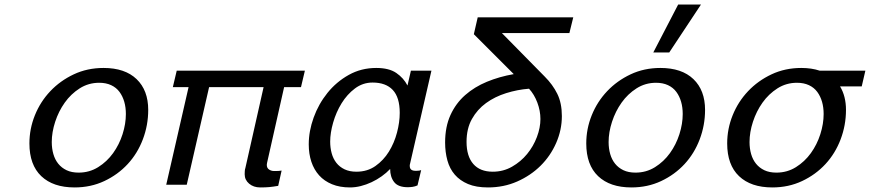

<svg xmlns="http://www.w3.org/2000/svg" viewBox="-20 -810 3815 842"><path d="M109 -181Q109 -245 133 -304.5Q157 -364 200.5 -410Q244 -456 303.5 -484Q363 -512 434 -512Q528 -512 579 -463Q630 -414 630 -328Q630 -261 606.5 -199Q583 -137 540 -90.5Q497 -44 437.5 -16Q378 12 307 12Q213 12 161 -37.5Q109 -87 109 -181ZM207 -187Q207 -159 214 -134.5Q221 -110 235.5 -92Q250 -74 272 -63.5Q294 -53 325 -53Q372 -53 410.5 -77Q449 -101 476 -138.5Q503 -176 517.5 -221.5Q532 -267 532 -310Q532 -339 525 -363.5Q518 -388 504 -407Q490 -426 467.5 -436.5Q445 -447 415 -447Q368 -447 329.5 -422.5Q291 -398 264 -360Q237 -322 222 -276Q207 -230 207 -187Z M1226 -428 1151 -95Q1150 -92 1150 -87Q1150 -73 1160 -66.5Q1170 -60 1182 -60H1191Q1197 -60 1203 -60.5Q1209 -61 1215 -62L1200 5Q1177 9 1160.5 10.5Q1144 12 1121 12Q1092 12 1072.5 -4.5Q1053 -21 1053 -46Q1053 -51 1053.5 -59.5Q1054 -68 1056 -73L1136 -428H897L799 0H709L807 -428H738L755 -500H1317L1300 -428Z M1428 -189Q1428 -162 1434.5 -138Q1441 -114 1455 -96Q1469 -78 1491 -67.5Q1513 -57 1543 -57Q1591 -57 1626.5 -82Q1662 -107 1685.5 -145Q1709 -183 1721 -228.5Q1733 -274 1733 -315Q1733 -383 1702.5 -415.5Q1672 -448 1614 -448Q1571 -448 1536.5 -422Q1502 -396 1478 -357Q1454 -318 1441 -272.5Q1428 -227 1428 -189ZM1334 -177Q1334 -235 1355.5 -294.5Q1377 -354 1416 -402.5Q1455 -451 1509.5 -481.5Q1564 -512 1630 -512Q1686 -512 1718 -490Q1750 -468 1767 -435L1782 -500H1872L1778 -91Q1777 -89 1777 -86.5Q1777 -84 1777 -82Q1777 -61 1802 -61H1807Q1820 -61 1827 -64L1811 3Q1800 8 1789 9.5Q1778 11 1768 11Q1726 11 1708.5 -11.5Q1691 -34 1691 -69Q1675 -52 1654 -37Q1633 -22 1609.5 -11Q1586 0 1562 6Q1538 12 1515 12Q1470 12 1436 -2Q1402 -16 1379.5 -41Q1357 -66 1345.5 -100.5Q1334 -135 1334 -177Z M2075 -734H2494L2477 -665H2181L2369 -474Q2404 -439 2424 -398.5Q2444 -358 2444 -301Q2444 -240 2419 -183Q2394 -126 2350.5 -83Q2307 -40 2248 -14Q2189 12 2120 12Q2068 12 2032.5 -3Q1997 -18 1974.5 -44Q1952 -70 1942 -106.5Q1932 -143 1932 -185Q1932 -254 1955.5 -305.5Q1979 -357 2020 -393Q2061 -429 2115.5 -451.5Q2170 -474 2233 -485L2058 -660ZM2300 -421Q2249 -417 2199.5 -401.5Q2150 -386 2111.5 -358Q2073 -330 2049.5 -288Q2026 -246 2026 -188Q2026 -125 2055.5 -91Q2085 -57 2141 -57Q2187 -57 2225.5 -79Q2264 -101 2291.5 -134.5Q2319 -168 2334.5 -209Q2350 -250 2350 -288Q2350 -324 2336.5 -360Q2323 -396 2300 -421Z M2551 -181Q2551 -245 2575 -304.5Q2599 -364 2642.5 -410Q2686 -456 2745.5 -484Q2805 -512 2876 -512Q2970 -512 3021 -463Q3072 -414 3072 -328Q3072 -261 3048.5 -199Q3025 -137 2982 -90.5Q2939 -44 2879.5 -16Q2820 12 2749 12Q2655 12 2603 -37.5Q2551 -87 2551 -181ZM2649 -187Q2649 -159 2656 -134.5Q2663 -110 2677.5 -92Q2692 -74 2714 -63.5Q2736 -53 2767 -53Q2814 -53 2852.5 -77Q2891 -101 2918 -138.5Q2945 -176 2959.5 -221.5Q2974 -267 2974 -310Q2974 -339 2967 -363.5Q2960 -388 2946 -407Q2932 -426 2909.5 -436.5Q2887 -447 2857 -447Q2810 -447 2771.5 -422.5Q2733 -398 2706 -360Q2679 -322 2664 -276Q2649 -230 2649 -187ZM2915 -580H2845L2954 -790H3054Z M3169 -181Q3169 -245 3193 -304.5Q3217 -364 3260.5 -410Q3304 -456 3363.5 -484Q3423 -512 3494 -512Q3539 -512 3575 -500H3775L3759 -431H3664Q3690 -388 3690 -328Q3690 -261 3666.5 -199Q3643 -137 3600 -90.5Q3557 -44 3497.5 -16Q3438 12 3367 12Q3273 12 3221 -37.5Q3169 -87 3169 -181ZM3267 -187Q3267 -159 3274 -134.5Q3281 -110 3295.5 -92Q3310 -74 3332 -63.5Q3354 -53 3385 -53Q3432 -53 3470.5 -77Q3509 -101 3536 -138.5Q3563 -176 3577.5 -221.5Q3592 -267 3592 -310Q3592 -339 3585 -363.5Q3578 -388 3564 -407Q3550 -426 3527.5 -436.5Q3505 -447 3475 -447Q3428 -447 3389.5 -422.5Q3351 -398 3324 -360Q3297 -322 3282 -276Q3267 -230 3267 -187Z"/></svg>

Font: Perun
Style: Italic
Weight: 400
Italic angle: -12°
Foundry: Copyright (c) Stefan Peev, Context Ltd, 2016
Version: Version 1.027